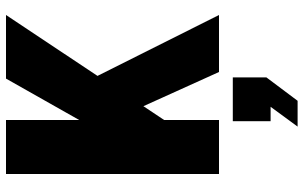

<svg xmlns="http://www.w3.org/2000/svg" viewBox="-206 -544 1012 640"><g transform="rotate(-90 300.0 -224.0)"><path d="M40 0V-710H220V-466L358 -710H570L367 -405L570 0H380L266 -252L220 -183V0ZM198 262 264 172H216V46H362V158L284 262Z"/></g></svg>

Font: Geist Mono UltraBlack
Style: Regular
Weight: 900
Monospace: yes
Designer: Basement.studio, Andrés Briganti, Mateo Zaragoza
Foundry: Basement.studio, Vercel, Andrés Briganti, Guido Ferreyra, Mateo Zaragoza
Version: Version 1.400; ttfautohint (v1.8.4.7-5d5b)